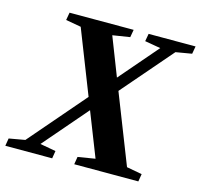

<svg xmlns="http://www.w3.org/2000/svg" viewBox="-122 -761 907 866"><g transform="rotate(15 331.5 -327.5)"><path d="M125.5 -48.8 199.2 -35.6 193.4 0H-25.4L-19.5 -35.6L55.2 -48.8L280.3 -310.1L164.1 -606.4L92.8 -619.1L99.1 -654.8H398.4L392.1 -619.1L311.5 -606.4L381.3 -427.2L535.6 -606.4L461.9 -619.1L468.3 -654.8H687.5L681.2 -619.1L606.4 -606.4L403.3 -371.1L529.8 -48.8L601.6 -35.6L595.7 0H296.4L302.2 -35.6L382.8 -48.8L302.2 -253.9Z"/></g></svg>

Font: Tinos
Style: Bold Italic
Weight: 700
Italic angle: -16.333°
Designer: Steve Matteson
Foundry: Monotype Imaging Inc.
Version: Version 1.23